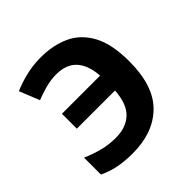

<svg xmlns="http://www.w3.org/2000/svg" viewBox="-153 -677 811 811"><g transform="rotate(-45 252.5 -271.0)"><path d="M192 10Q142 10 104 2Q66 -6 33 -22V-123Q67 -108 105.5 -97.5Q144 -87 187 -87Q249 -87 285 -121Q321 -155 326 -231H98V-320H326Q316 -455 199 -455Q166 -455 133 -446Q100 -437 73 -426L37 -516Q68 -530 111.5 -541Q155 -552 203 -552Q276 -552 333 -526Q390 -500 423 -439.5Q456 -379 456 -275Q456 -129 385 -59.5Q314 10 192 10Z"/></g></svg>

Font: Noto Sans SemiBold
Style: Regular
Weight: 600
Designer: Monotype Design Team
Foundry: Monotype Imaging Inc.
Version: Version 2.007